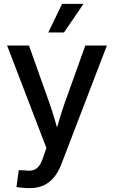

<svg xmlns="http://www.w3.org/2000/svg" viewBox="-20 -764 588 990"><path d="M64.9 200.7 76.7 113.3 112.8 114.7Q134.3 118.2 150.9 113.3Q167.5 108.4 179.9 93.3Q192.4 78.1 201.2 51.3L219.2 -1L16.6 -529.3H129.4L234.4 -233.9Q250.5 -189 263.2 -144Q275.9 -99.1 289.1 -54.2H258.8Q272 -99.1 285.2 -144.3Q298.3 -189.5 314 -233.9L419.9 -529.3H531.2L295.9 84Q280.3 124 257.6 151.1Q234.9 178.2 204.3 192.1Q173.8 206.1 134.8 206.1Q114.3 206.1 96.2 204.3Q78.1 202.6 64.9 200.7ZM229 -596.7 300.3 -744.1H410.6L310.1 -596.7Z"/></svg>

Font: Inter 24pt Medium
Style: Regular
Weight: 500
Designer: Rasmus Andersson
Foundry: rsms
Version: Version 4.001;git-66647c0bb